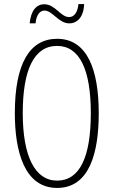

<svg xmlns="http://www.w3.org/2000/svg" viewBox="-20 -915 559 945"><path d="M126 -800H155C159 -843 177 -863 199 -863C239 -863 268 -800 321 -800C360 -800 392 -831 394 -895H366C362 -855 346 -831 320 -831C278 -831 252 -894 198 -894C159 -894 132 -863 126 -800ZM466 -358C466 -569 411 -724 261 -724C126 -724 53 -602 53 -358C53 -170 100 10 261 10C420 10 466 -162 466 -358ZM92 -358C92 -569 146 -689 261 -689C372 -689 427 -572 427 -358C427 -141 372 -26 261 -26C152 -26 92 -146 92 -358Z"/></svg>

Font: Noto Sans Georgian ExtraCondensed ExtraLight
Style: Regular
Weight: 200
Width: 2
Designer: Monotype Design Team, Akaki Razmadze
Foundry: Google LLC
Version: Version 2.005